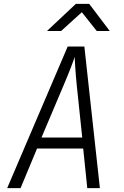

<svg xmlns="http://www.w3.org/2000/svg" viewBox="-20 -970 640 990"><path d="M222 -810H295L402 -907L479 -810H546L440 -950H371ZM17 0H86L171 -204H409L430 0H495L415 -730H329ZM194 -261 307 -528C340 -605 360 -660 365 -676C366 -660 368 -605 376 -528L404 -261Z"/></svg>

Font: JetBrains Mono ExtraLight
Style: Italic
Weight: 240
Italic angle: -9°
Monospace: yes
Designer: Philipp Nurullin, Konstantin Bulenkov
Foundry: JetBrains
Version: Version 2.305